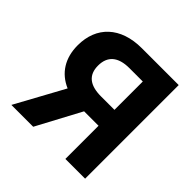

<svg xmlns="http://www.w3.org/2000/svg" viewBox="-185 -891 1055 1055"><g transform="rotate(45 342.5 -363.5)"><path d="M621.4 0V-727.3H334.9C169.7 -727.3 74.2 -634.2 74.2 -489.7C74.2 -390.3 120 -318.2 202.8 -282.7L48.3 0H218L355.8 -257.8H468V0ZM232.2 -489.7C232.2 -562.1 275.6 -601.6 364.3 -601.6H468V-381.4H363.6C275.6 -381.4 232.2 -417.6 232.2 -489.7Z"/></g></svg>

Font: Magic Ui Pro
Style: Bold
Weight: 700
Designer: Stefan Endress, Andreas Faust
Version: Version 1.000;FEAKit 1.0